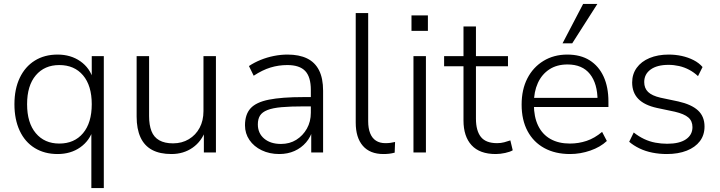

<svg xmlns="http://www.w3.org/2000/svg" viewBox="-20 -771 3639 971"><path d="M442 180V-117H451Q434 -60 386 -26Q338 8 271 8Q205 8 155.5 -22.5Q106 -53 79.5 -110Q53 -167 53 -244Q53 -321 80 -377.5Q107 -434 156 -464.5Q205 -495 271 -495Q338 -495 386.5 -461Q435 -427 452 -368H444V-487H505V180ZM280 -45Q356 -45 400 -97.5Q444 -150 444 -244Q444 -338 400 -390Q356 -442 280 -442Q205 -442 161 -390Q117 -338 117 -244Q117 -150 161 -97.5Q205 -45 280 -45Z M847 8Q788 8 749 -13Q710 -34 690.5 -76.5Q671 -119 671 -181V-487H734V-184Q734 -139 746 -108Q758 -77 785.5 -61.5Q813 -46 855 -46Q900 -46 935 -67Q970 -88 989.5 -124.5Q1009 -161 1009 -209V-487H1072V0H1011V-115H1021Q1000 -56 954 -24Q908 8 847 8Z M1392 8Q1343 8 1303.5 -11Q1264 -30 1241.5 -63Q1219 -96 1219 -137Q1219 -192 1247 -223Q1275 -254 1340 -267Q1405 -280 1514 -280H1564V-233H1516Q1449 -233 1404 -229Q1359 -225 1332.5 -214.5Q1306 -204 1295 -186.5Q1284 -169 1284 -142Q1284 -97 1316 -70Q1348 -43 1401 -43Q1445 -43 1478.5 -64Q1512 -85 1532 -120.5Q1552 -156 1552 -201V-316Q1552 -382 1523.5 -412Q1495 -442 1433 -442Q1389 -442 1348 -429.5Q1307 -417 1263 -388L1239 -437Q1266 -455 1298 -468Q1330 -481 1365 -488Q1400 -495 1434 -495Q1493 -495 1533 -475.5Q1573 -456 1593.5 -415.5Q1614 -375 1614 -312V0H1554V-116H1562Q1552 -79 1528 -51Q1504 -23 1469.5 -7.5Q1435 8 1392 8Z M1919 8Q1851 8 1815 -33.5Q1779 -75 1779 -151V-705H1842V-158Q1842 -122 1852 -97Q1862 -72 1881.5 -59.5Q1901 -47 1929 -47Q1942 -47 1954 -48.5Q1966 -50 1978 -53L1976 1Q1961 5 1947.5 6.5Q1934 8 1919 8Z M2061 -615V-693H2144V-615ZM2071 0V-487H2134V0Z M2487 8Q2406 8 2365 -36.5Q2324 -81 2324 -162V-436H2226V-487H2324V-637H2387V-487H2549V-436H2387V-171Q2387 -110 2412 -78.5Q2437 -47 2494 -47Q2513 -47 2530 -51.5Q2547 -56 2561 -61L2573 -11Q2560 -3 2535 2.5Q2510 8 2487 8Z M2863 8Q2788 8 2733 -22Q2678 -52 2648 -108Q2618 -164 2618 -242Q2618 -318 2647 -374.5Q2676 -431 2728.5 -463Q2781 -495 2849 -495Q2916 -495 2962 -466Q3008 -437 3032.5 -384Q3057 -331 3057 -257V-230H2663V-276H3020L3002 -262Q3002 -348 2963.5 -396.5Q2925 -445 2850 -445Q2796 -445 2758 -420Q2720 -395 2700 -351Q2680 -307 2680 -249V-243Q2680 -180 2701.5 -135.5Q2723 -91 2764 -68Q2805 -45 2862 -45Q2906 -45 2946.5 -58.5Q2987 -72 3025 -104L3049 -58Q3016 -27 2965.5 -9.5Q2915 8 2863 8ZM2825 -552 2929 -751H3001L2874 -552Z M3352 8Q3315 8 3279.5 1Q3244 -6 3214 -20.5Q3184 -35 3162 -54L3185 -101Q3210 -81 3237.5 -68Q3265 -55 3294.5 -49.5Q3324 -44 3354 -44Q3416 -44 3449 -66.5Q3482 -89 3482 -128Q3482 -159 3461 -177Q3440 -195 3393 -206L3303 -225Q3239 -239 3208 -271Q3177 -303 3177 -354Q3177 -396 3200 -428Q3223 -460 3265 -477.5Q3307 -495 3362 -495Q3396 -495 3428 -488Q3460 -481 3487.5 -467Q3515 -453 3533 -432L3510 -386Q3490 -405 3465.5 -418Q3441 -431 3414.5 -437Q3388 -443 3361 -443Q3303 -443 3270.5 -419.5Q3238 -396 3238 -356Q3238 -325 3257.5 -306Q3277 -287 3320 -277L3410 -258Q3477 -243 3510 -212.5Q3543 -182 3543 -131Q3543 -88 3519.5 -57Q3496 -26 3453 -9Q3410 8 3352 8Z"/></svg>

Font: Nunito Sans 11pt Light
Style: Regular
Weight: 300
Version: Version 3.101;gftools[0.9.27]